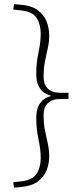

<svg xmlns="http://www.w3.org/2000/svg" viewBox="-20 -762 382 903"><path d="M302 -325.5V-296.5H265Q225 -296.5 205 -276.8Q185 -257 185 -222Q185 -180 191.8 -147.2Q198.5 -114.5 205 -85.8Q211.5 -57 211.5 -26.5Q211.5 5.5 200 36.8Q188.5 68 159.8 90.2Q131 112.5 79 117.5L46 120.5L42.5 95L78.5 91Q134 85 152.8 54.5Q171.5 24 171.5 -18.5Q171.5 -58.5 161 -106.8Q150.5 -155 150.5 -208.5Q150.5 -292.5 221.5 -311Q150.5 -329.5 150.5 -413.5Q150.5 -467 161 -515.2Q171.5 -563.5 171.5 -603.5Q171.5 -646.5 152.8 -676.8Q134 -707 78.5 -713L42.5 -717L46 -742.5L79 -739.5Q131 -735 159.8 -712.5Q188.5 -690 200 -658.8Q211.5 -627.5 211.5 -595.5Q211.5 -565.5 205 -536.8Q198.5 -508 191.8 -475.2Q185 -442.5 185 -400Q185 -365 205 -345.2Q225 -325.5 265 -325.5Z"/></svg>

Font: Newsreader 6pt ExtraLight
Style: Regular
Weight: 275
Designer: Hugues Gentile
Foundry: Production Type
Version: Version 1.003; ttfautohint (v1.8.3)